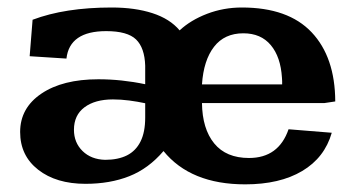

<svg xmlns="http://www.w3.org/2000/svg" viewBox="-20 -477 951 512"><path d="M633.8 14.6Q561 14.6 506.6 -7.6Q452.1 -29.8 416 -74.2Q376 -27.3 324.7 -7.1Q273.4 13.2 208 13.2Q129.9 13.2 81.8 -24.4Q33.7 -62 33.7 -125Q33.7 -189 90.3 -227.3Q147 -265.6 242.2 -265.6Q304.2 -265.6 367.2 -252.4Q367.2 -254.9 367.2 -262Q367.2 -269 367.2 -277.3Q367.2 -285.6 367.2 -292.7Q367.2 -299.8 367.2 -301.8Q365.7 -349.6 342.8 -371.8Q319.8 -394 263.2 -394Q165.5 -394 157.2 -320.8L59.1 -327.1L66.9 -424.3Q153.3 -457 277.8 -457Q339.8 -457 386.5 -441.9Q433.1 -426.8 459 -396Q488.3 -423.3 532.2 -440.2Q576.2 -457 625 -457Q748.5 -457 811 -390.9Q873.5 -324.7 874 -206.5L844.7 -202.1H518.6Q519.5 -133.3 551.3 -94.5Q583 -55.7 644 -55.7Q723.1 -55.7 749.5 -132.3L864.7 -123Q845.7 -56.6 785.9 -21Q726.1 14.6 633.8 14.6ZM260.3 -50.8Q294.9 -50.8 318.6 -62.7Q342.3 -74.7 354.7 -99.6Q367.2 -124.5 367.2 -163.6V-201.7Q346.7 -206.1 324.5 -209Q302.2 -211.9 281.2 -211.9Q233.4 -211.9 205.3 -190.9Q177.2 -169.9 177.2 -130.9Q177.2 -96.7 200.2 -74.2Q223.1 -51.8 260.3 -50.8ZM518.6 -252H732.4Q732.4 -256.3 732.4 -260.7Q732.4 -265.1 731.9 -269.5Q728.5 -325.2 702.1 -356.7Q675.8 -388.2 628.9 -388.2Q578.6 -388.2 550.8 -352.3Q522.9 -316.4 518.6 -252Z"/></svg>

Font: Kameron
Style: Bold
Weight: 700
Designer: Vernon Adams
Foundry: Vernon Adams
Version: Version 1.100